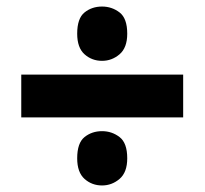

<svg xmlns="http://www.w3.org/2000/svg" viewBox="-20 -646 626 587"><path d="M292 -460Q261 -460 238.5 -480Q216 -500 216 -543Q216 -590 238.5 -608Q261 -626 292 -626Q322 -626 345.5 -608Q369 -590 369 -543Q369 -500 345.5 -480Q322 -460 292 -460ZM45 -287V-418H540V-287ZM292 -79Q261 -79 238.5 -99Q216 -119 216 -162Q216 -209 238.5 -227Q261 -245 292 -245Q322 -245 345.5 -227Q369 -209 369 -162Q369 -119 345.5 -99Q322 -79 292 -79Z"/></svg>

Font: Noto Sans Gujarati UI Black
Style: Regular
Weight: 900
Designer: Jelle Bosma - Monotype Design Team, Universal Thirst
Foundry: Monotype Imaging Inc.
Version: Version 2.106; ttfautohint (v1.8.4.7-5d5b)